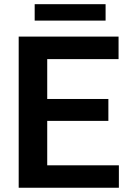

<svg xmlns="http://www.w3.org/2000/svg" viewBox="-20 -883 604 903"><path d="M539.1 -105.5V0H67.9V-710.9H537.6V-605H202.1V-417.5H489.7V-314.5H202.1V-105.5ZM476.6 -863.3V-786.1H143.1V-863.3Z"/></svg>

Font: Vazirmatn UI SemiBold
Style: Regular
Weight: 600
Designer: Saber Rastikerdar
Foundry: Saber Rastikerdar
Version: Version 33.003